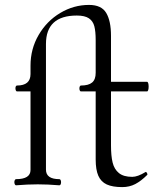

<svg xmlns="http://www.w3.org/2000/svg" viewBox="-20 -746 637 777"><path d="M367.2 -100.6V-376H307.6Q304.7 -376 303 -379.6Q301.3 -383.3 301.3 -388.2Q301.3 -393.1 303 -396.5Q304.7 -399.9 307.6 -399.9Q338.4 -399.9 352.8 -412.1Q367.2 -424.3 367.2 -451.2V-583.5Q367.2 -618.7 361.8 -639.6Q356.4 -660.6 339.8 -671.9Q323.2 -683.1 291 -683.1Q166 -683.1 166 -567.9V-59.6Q166 -21 220.2 -21Q223.6 -21 225.3 -17.3Q227.1 -13.7 227.1 -8.8Q227.1 -3.4 225.3 0.2Q223.6 3.9 220.2 3.9Q173.3 0 132.8 0Q91.8 0 44.9 3.9Q42 3.9 40 0Q38.1 -3.9 38.1 -8.8Q38.1 -13.7 40 -17.3Q42 -21 44.9 -21Q103.5 -21 103.5 -58.1V-376H48.8Q45.9 -376 44.2 -379.9Q42.5 -383.8 42.5 -388.7Q42.5 -393.6 44.2 -396.7Q45.9 -399.9 48.8 -399.9Q103.5 -399.9 103.5 -446.3V-480.5Q103.5 -548.3 136.5 -604.7Q169.4 -661.1 223.9 -693.6Q278.3 -726.1 340.3 -726.1Q390.6 -726.1 409.9 -693.6Q429.2 -661.1 429.2 -601.1V-415H574.7Q578.1 -415 579.8 -409.4Q581.5 -403.8 581.5 -395.5Q581.5 -387.2 579.8 -381.6Q578.1 -376 574.7 -376H429.2V-157.7Q429.2 -115.2 435.8 -88.1Q442.4 -61 461.2 -45.7Q480 -30.3 515.1 -30.3Q537.1 -30.3 568.8 -49.8L569.8 -50.3Q572.8 -50.3 575.2 -45.2Q577.6 -40 575.7 -38.1Q551.3 -13.7 527.6 -1.2Q503.9 11.2 474.6 11.2Q435.5 11.2 412.1 0.5Q388.7 -10.3 377.9 -34.7Q367.2 -59.1 367.2 -100.6Z"/></svg>

Font: JuniusX Light
Style: Regular
Weight: 300
Designer: Peter S. Baker
Foundry: Briery Creek Software
Version: Version 1.008